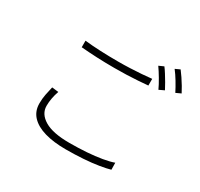

<svg xmlns="http://www.w3.org/2000/svg" viewBox="-174 -1049 1348 1294"><g transform="rotate(30 500.0 -402.0)"><path d="M229 -676Q283 -670 349.5 -667Q416 -664 489 -664Q536 -664 582 -666Q628 -668 670 -671Q712 -674 747 -678V-626Q714 -623 671 -620Q628 -617 581.5 -615.5Q535 -614 489 -614Q416 -614 351.5 -617Q287 -620 229 -625ZM243 -285Q232 -254 226.5 -224Q221 -194 221 -165Q221 -102 285.5 -63.5Q350 -25 478 -25Q548 -25 612 -29.5Q676 -34 728.5 -43Q781 -52 814 -64L815 -10Q784 -1 732.5 7.5Q681 16 615.5 20.5Q550 25 479 25Q384 25 315 5Q246 -15 208.5 -55Q171 -95 171 -155Q171 -191 177.5 -225Q184 -259 192 -291ZM776 -792Q789 -775 804 -751Q819 -727 834 -701.5Q849 -676 860 -654L820 -635Q806 -666 782 -706.5Q758 -747 738 -775ZM881 -829Q895 -811 911.5 -786.5Q928 -762 943 -737Q958 -712 968 -692L929 -674Q912 -708 889 -746Q866 -784 844 -812Z"/></g></svg>

Font: Noto Sans SC Thin Light
Style: Regular
Weight: 300
Version: Version 2.004-H2;hotconv 1.0.118;makeotfexe 2.5.65603